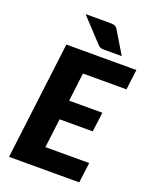

<svg xmlns="http://www.w3.org/2000/svg" viewBox="-169 -1026 889 1118"><g transform="rotate(20 276.0 -467.0)"><path d="M267 -603 245.5 -427H451.5L435.5 -306H230.5L208 -125.5H479.5L463.5 0H28.5L118.5 -728.5H552.5L536.5 -603ZM311 -933.5Q321.5 -933.5 329.2 -932.8Q337 -932 343 -929.8Q349 -927.5 353.8 -923Q358.5 -918.5 363.5 -910.5L444.5 -775.5H340.5Q332 -775.5 326 -775.8Q320 -776 315 -777.5Q310 -779 305.8 -781.8Q301.5 -784.5 296.5 -790L163 -933.5Z"/></g></svg>

Font: Lato ExtraBold
Style: Italic
Weight: 800
Italic angle: -7°
Designer: Lukasz Dziedzic with Adam Twardoch and Botio Nikoltchev
Foundry: tyPoland Lukasz Dziedzic
Version: Version 2.015; 2015-08-06; http://www.latofonts.com/